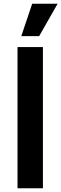

<svg xmlns="http://www.w3.org/2000/svg" viewBox="-20 -1000 326 1020"><path d="M208 0H73V-750H208ZM93 -808 151 -980H286L188 -808Z"/></svg>

Font: Mohave Light
Style: Regular
Weight: 300
Designer: Gumpita Rahayu
Foundry: Tokotype
Version: Version 2.003